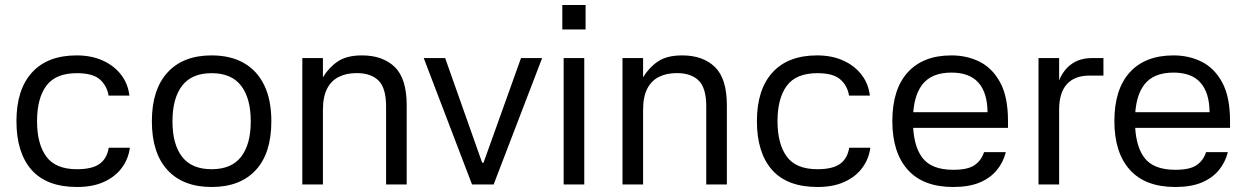

<svg xmlns="http://www.w3.org/2000/svg" viewBox="-20 -737 4978 767"><path d="M288.3 10Q166.3 10 106 -58.5Q45.7 -127 45.7 -253Q45.7 -379 107.7 -447.3Q169.7 -515.7 286.3 -515.7Q345 -515.7 390.2 -495.3Q435.3 -475 463.3 -439Q491.3 -403 497 -355H413.7Q407.7 -393.7 379.5 -419.2Q351.3 -444.7 287.3 -444.7Q202.3 -444.7 165.2 -394.5Q128 -344.3 128 -253Q128 -161.7 165.2 -111.3Q202.3 -61 287.3 -61Q348.3 -61 378 -82.5Q407.7 -104 414.3 -146.7H498.7Q493.3 -103.3 467.5 -67.7Q441.7 -32 396.5 -11Q351.3 10 288.3 10Z M825.3 10Q711.3 10 649 -57.8Q586.7 -125.7 586.7 -252.3Q586.7 -379 649 -447.3Q711.3 -515.7 825.3 -515.7Q901 -515.7 954.2 -485.3Q1007.3 -455 1035.7 -396.3Q1064 -337.6 1064 -252.5Q1064 -125 1001.7 -57.5Q939.3 10 825.3 10ZM825.3 -61Q904.7 -61 943.2 -110.7Q981.7 -160.3 981.7 -252.3Q981.7 -344.3 943.2 -394.5Q904.7 -444.7 825.3 -444.7Q746 -444.7 707.5 -394.5Q669 -344.3 669 -252.3Q669 -160.3 707.5 -110.7Q746 -61 825.3 -61Z M1270 0H1187.7V-505H1270V-428.3Q1293.7 -467.3 1329.3 -491.5Q1365 -515.7 1426 -515.7Q1509 -515.7 1556.8 -469.5Q1604.7 -423.3 1604.7 -315.7V0H1522.3V-312.7Q1522.3 -385 1492.3 -415Q1462.3 -445 1404.7 -445Q1364 -445 1333.7 -430Q1303.3 -415 1286.7 -382.8Q1270 -350.7 1270 -297.3Z M1952 0H1865.7L1672.7 -505H1758.3L1906 -87.3H1911.7L2061.3 -505H2145.7Z M2314 -505V0H2231.7V-505ZM2226.3 -717H2319.3V-619.3H2226.3Z M2549 0H2466.7V-505H2549V-428.3Q2572.7 -467.3 2608.3 -491.5Q2644 -515.7 2705 -515.7Q2788 -515.7 2835.8 -469.5Q2883.7 -423.3 2883.7 -315.7V0H2801.3V-312.7Q2801.3 -385 2771.3 -415Q2741.3 -445 2683.7 -445Q2643 -445 2612.7 -430Q2582.3 -415 2565.7 -382.8Q2549 -350.7 2549 -297.3Z M3246.3 10Q3124.3 10 3064 -58.5Q3003.7 -127 3003.7 -253Q3003.7 -379 3065.7 -447.3Q3127.7 -515.7 3244.3 -515.7Q3303 -515.7 3348.2 -495.3Q3393.3 -475 3421.3 -439Q3449.3 -403 3455 -355H3371.7Q3365.7 -393.7 3337.5 -419.2Q3309.3 -444.7 3245.3 -444.7Q3160.3 -444.7 3123.2 -394.5Q3086 -344.3 3086 -253Q3086 -161.7 3123.2 -111.3Q3160.3 -61 3245.3 -61Q3306.3 -61 3336 -82.5Q3365.7 -104 3372.3 -146.7H3456.7Q3451.3 -103.3 3425.5 -67.7Q3399.7 -32 3354.5 -11Q3309.3 10 3246.3 10Z M3584.7 -288.7H3925Q3924.3 -367 3888.5 -407Q3852.7 -447 3781 -447Q3701 -447 3664 -398.7Q3627 -350.3 3627 -255Q3627 -158.3 3663.3 -108.5Q3699.7 -58.7 3788 -58.7Q3847 -58.7 3873.8 -77.7Q3900.7 -96.7 3911 -129.3H3998Q3988 -88.7 3962 -57.2Q3936 -25.7 3893.3 -7.8Q3850.7 10 3788 10Q3668 10 3606.3 -58.8Q3544.7 -127.7 3544.7 -253Q3544.7 -380.3 3606.2 -448Q3667.7 -515.7 3781 -515.7Q3843.3 -515.7 3894.2 -490Q3945 -464.3 3975.8 -407Q4006.7 -349.7 4006.7 -254.3V-226.3H3583.7Z M4211 0H4128.7V-505H4211V-416.3Q4228.7 -458.7 4261.5 -481.8Q4294.3 -505 4342.7 -505H4388V-435H4332.3Q4273 -435 4242 -400.8Q4211 -366.7 4211 -298.7Z M4471.7 -288.7H4812Q4811.3 -367 4775.5 -407Q4739.7 -447 4668 -447Q4588 -447 4551 -398.7Q4514 -350.3 4514 -255Q4514 -158.3 4550.3 -108.5Q4586.7 -58.7 4675 -58.7Q4734 -58.7 4760.8 -77.7Q4787.7 -96.7 4798 -129.3H4885Q4875 -88.7 4849 -57.2Q4823 -25.7 4780.3 -7.8Q4737.7 10 4675 10Q4555 10 4493.3 -58.8Q4431.7 -127.7 4431.7 -253Q4431.7 -380.3 4493.2 -448Q4554.7 -515.7 4668 -515.7Q4730.3 -515.7 4781.2 -490Q4832 -464.3 4862.8 -407Q4893.7 -349.7 4893.7 -254.3V-226.3H4470.7Z"/></svg>

Font: Asta Sans Light
Style: Regular
Weight: 300
Designer: 42dot
Version: Version 1.000